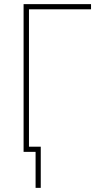

<svg xmlns="http://www.w3.org/2000/svg" viewBox="-20 -734 464 928"><path d="M420 -714V-689H120V-25H177V174H152V0H94V-714Z"/></svg>

Font: Noto Sans SemiCondensed Thin
Style: Regular
Weight: 100
Width: 4
Designer: Monotype Design Team
Foundry: Monotype Imaging Inc.
Version: Version 2.013; ttfautohint (v1.8.4.7-5d5b)